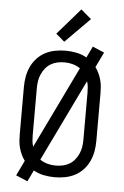

<svg xmlns="http://www.w3.org/2000/svg" viewBox="-62 -958 675 1049"><g transform="rotate(5 275.0 -433.5)"><path d="M129 47 65 20 105 -63Q94 -78 86 -95Q78 -112 73 -130.5Q68 -149 66.5 -167.5Q65 -186 65 -205V-465Q65 -494 70 -522Q75 -550 87 -576Q99 -602 119 -623.5Q139 -645 164 -658Q189 -671 217.5 -676.5Q246 -682 275 -682Q305 -682 335 -676Q365 -670 391 -655L421 -717L485 -690L445 -607Q456 -592 464 -575Q472 -558 477 -539.5Q482 -521 483.5 -502.5Q485 -484 485 -465V-205Q485 -176 480 -148Q475 -120 463 -94Q451 -68 431 -46.5Q411 -25 386 -12Q361 1 332.5 6.5Q304 12 275 12Q245 12 215 6Q185 0 159 -15ZM144 -144 361 -593Q342 -606 320 -612Q298 -618 275 -618Q255 -618 236 -614Q217 -610 200 -600Q183 -590 170.5 -574.5Q158 -559 150 -541Q142 -523 139 -504Q136 -485 136 -465V-205Q136 -190 137.5 -174.5Q139 -159 144 -144ZM275 -52Q295 -52 314 -56Q333 -60 350 -70Q367 -80 379.5 -95.5Q392 -111 400 -129Q408 -147 411 -166Q414 -185 414 -205V-465Q414 -480 412.5 -495.5Q411 -511 406 -526L189 -77Q208 -64 230 -58Q252 -52 275 -52ZM263 -730 216 -770 341 -914 398 -866Z"/></g></svg>

Font: Lode Term
Style: Regular
Weight: 400
Monospace: yes
Designer: Belleve Invis
Foundry: Belleve Invis
Version: Version 29.2.0